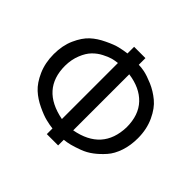

<svg xmlns="http://www.w3.org/2000/svg" viewBox="-169 -926 1126 1126"><g transform="rotate(45 394.0 -363.0)"><path d="M441.9 -126Q645 -163.6 650.9 -359.9Q650.9 -461.4 595.7 -519.5Q540.5 -577.6 441.9 -590.8ZM348.1 -590.8Q325.7 -588.4 305.2 -583Q283.2 -577.1 252.4 -561Q222.2 -545.4 198.7 -521Q174.8 -496.6 158.2 -455.1Q140.6 -412.1 140.1 -359.9Q140.1 -166 348.1 -126ZM348.1 -47.9Q323.2 -50.3 290 -58.6Q259.3 -65.9 212.9 -87.9Q166 -109.9 131.3 -141.6Q96.2 -173.8 70.8 -231Q44.9 -289.6 44.9 -361.8Q44.9 -433.1 69.8 -488.8Q95.2 -545.4 128.9 -576.2Q161.6 -606.4 209.5 -628.9Q257.3 -651.9 286.6 -658.7Q319.3 -666.5 348.1 -669.9V-725.1H441.9V-669.9Q462.4 -669.9 489.3 -664.6Q520 -658.2 564.9 -639.2Q609.4 -620.1 648.9 -587.4Q687.5 -555.7 714.8 -497.1Q743.2 -436.5 743.2 -361.8Q743.2 -301.8 726.6 -252.4Q709.5 -201.7 681.6 -170.4Q651.9 -136.7 621.1 -113.8Q589.4 -89.8 553.2 -76.7Q516.1 -63 491.2 -56.6Q466.3 -50.3 441.9 -47.9V-1H348.1Z"/></g></svg>

Font: Miedinger*
Style: Book
Weight: 400
Version: Version 001.000